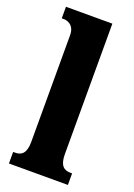

<svg xmlns="http://www.w3.org/2000/svg" viewBox="-146 -817 611 875"><g transform="rotate(20 159.5 -380.0)"><path d="M16 0H302V-56H294C263 -56 241 -71 241 -127V-760H16V-704H26C39 -704 78 -697 78 -645V-127C78 -71 56 -56 26 -56H16Z"/></g></svg>

Font: Noto Serif Georgian ExtraCondensed Black
Style: Regular
Weight: 900
Width: 2
Designer: Monotype Design Team, Akaki Razmadze
Foundry: Google LLC
Version: Version 2.003